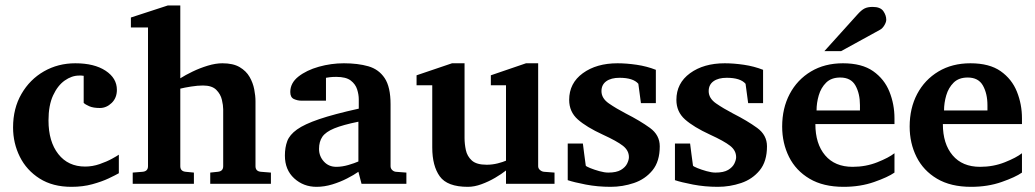

<svg xmlns="http://www.w3.org/2000/svg" viewBox="-20 -706 3864 717"><path d="M423.8 -59.1Q411.1 -51.8 385.7 -39.8Q360.4 -27.8 325 -18.1Q289.6 -8.3 246.6 -8.3Q176.8 -8.3 127.9 -39.3Q79.1 -70.3 54 -120.8Q28.8 -171.4 28.8 -230Q28.8 -301.3 60.1 -355.2Q91.3 -409.2 144 -439.5Q196.8 -469.7 261.2 -469.7Q332 -469.7 374.3 -441.9Q416.5 -414.1 416.5 -370.6Q416.5 -340.3 397 -321.5Q377.4 -302.7 353 -302.7Q328.1 -302.7 313.2 -309.3Q298.3 -315.9 292.5 -321.8V-422.9Q287.1 -423.8 283.7 -423.8Q280.3 -423.8 275.4 -423.8Q248 -423.8 221.7 -405.3Q195.3 -386.7 178.2 -349.6Q161.1 -312.5 161.1 -256.3Q161.1 -177.2 197.8 -130.6Q234.4 -84 297.9 -84Q325.7 -84 352.3 -93.3Q378.9 -102.5 398.4 -113.3Q418 -124 423.8 -128.4Z M991.7 -19.5H765.1V-61.5L793.5 -64.5Q813.5 -66.4 813.5 -85.4V-297.9Q813.5 -312.5 808.6 -333.5Q803.7 -354.5 787.6 -370.6Q771.5 -386.7 737.8 -386.7Q718.3 -386.7 693.6 -382.8Q668.9 -378.9 653.3 -375V-85.4Q653.3 -66.4 673.3 -64.5L704.1 -61.5V-19.5H475.6V-61.5L512.7 -64.5Q532.7 -66.4 532.7 -85.4V-603.5H468.8V-640.6L606.4 -685.5H653.3V-413.6Q672.4 -425.8 699.2 -438.7Q726.1 -451.7 755.6 -460.7Q785.2 -469.7 810.5 -469.7Q850.6 -469.7 875 -455.3Q899.4 -440.9 912.1 -418.7Q924.8 -396.5 929.4 -372.3Q934.1 -348.1 934.1 -328.1V-85.4Q934.1 -66.4 954.1 -64.5L991.7 -61.5Z M1497.6 -19.5H1330.1L1318.4 -64.5Q1301.8 -52.7 1276.1 -39.6Q1250.5 -26.4 1220.7 -17.3Q1190.9 -8.3 1162.1 -8.3Q1113.3 -8.3 1078.6 -40Q1043.9 -71.8 1043.9 -125Q1043.9 -155.3 1052.7 -179Q1061.5 -202.6 1089.1 -222.4Q1116.7 -242.2 1171.9 -261Q1227.1 -279.8 1319.8 -300.3V-335.4Q1319.8 -352.5 1313.7 -372.1Q1307.6 -391.6 1289.8 -405.3Q1272 -418.9 1235.8 -418.9Q1222.2 -418.9 1211.9 -417.7Q1201.7 -416.5 1197.3 -415.5V-330.1H1104.5Q1091.3 -330.1 1077.6 -336.2Q1064 -342.3 1064 -362.3Q1064 -396 1094.2 -419.9Q1124.5 -443.8 1170.7 -456.8Q1216.8 -469.7 1264.2 -469.7Q1316.4 -469.7 1355.5 -458.5Q1394.5 -447.3 1416.5 -414.3Q1438.5 -381.3 1438.5 -316.4V-85.4Q1438.5 -77.1 1444.3 -71.3Q1450.2 -65.4 1458 -64.5L1497.6 -61.5ZM1318.4 -103V-251.5Q1260.3 -239.7 1228.3 -226.6Q1196.3 -213.4 1183.8 -195.3Q1171.4 -177.2 1171.4 -149.9Q1171.4 -122.6 1189.5 -102.8Q1207.5 -83 1235.8 -83Q1257.3 -83 1280.8 -89.8Q1304.2 -96.7 1318.4 -103Z M2050.8 -19.5H1869.6V-69.3Q1853 -56.2 1828.9 -42Q1804.7 -27.8 1778.1 -18.1Q1751.5 -8.3 1727.1 -8.3Q1650.4 -8.3 1622.3 -47.4Q1594.2 -86.4 1594.2 -155.3V-387.7H1535.6V-424.8L1668 -469.7H1714.8V-190.4Q1714.8 -168.5 1719.7 -145.5Q1724.6 -122.6 1741.9 -106.7Q1759.3 -90.8 1797.4 -90.8Q1818.4 -90.8 1838.6 -95.9Q1858.9 -101.1 1869.6 -106V-387.7H1813V-424.8L1944.3 -469.7H1989.7V-85.4Q1989.7 -77.1 1996.3 -71.3Q2002.9 -65.4 2011.2 -64.5L2050.8 -61.5Z M2443.8 -159.7Q2443.8 -103 2416.5 -69.8Q2389.2 -36.6 2347.2 -22.5Q2305.2 -8.3 2260.3 -8.3Q2211.9 -8.3 2167.5 -16.8Q2123 -25.4 2100.1 -33.2V-169.9H2156.7Q2158.2 -156.7 2161.6 -131.3Q2165 -106 2167.5 -87.4Q2168.9 -84.5 2183.8 -78.4Q2198.7 -72.3 2218 -66.9Q2237.3 -61.5 2251.5 -61.5Q2282.2 -61.5 2298.8 -71.5Q2315.4 -81.5 2322 -95.2Q2328.6 -108.9 2328.6 -119.1Q2328.6 -144 2306.2 -161.6Q2283.7 -179.2 2231.4 -203.1Q2169.9 -231.4 2137.7 -260Q2105.5 -288.6 2105.5 -333Q2105.5 -395.5 2156.5 -432.6Q2207.5 -469.7 2286.1 -469.7Q2319.8 -469.7 2357.7 -464.1Q2395.5 -458.5 2429.2 -445.3V-320.8H2373.5L2363.8 -393.1Q2344.7 -415.5 2293.5 -415.5Q2262.2 -415.5 2244.1 -402.6Q2226.1 -389.6 2226.1 -365.7Q2226.1 -338.9 2253.7 -319.8Q2281.2 -300.8 2316.9 -282.2Q2370.6 -254.9 2407.2 -228.3Q2443.8 -201.7 2443.8 -159.7Z M2844.2 -159.7Q2844.2 -103 2816.9 -69.8Q2789.6 -36.6 2747.6 -22.5Q2705.6 -8.3 2660.6 -8.3Q2612.3 -8.3 2567.9 -16.8Q2523.4 -25.4 2500.5 -33.2V-169.9H2557.1Q2558.6 -156.7 2562 -131.3Q2565.4 -106 2567.9 -87.4Q2569.3 -84.5 2584.2 -78.4Q2599.1 -72.3 2618.4 -66.9Q2637.7 -61.5 2651.9 -61.5Q2682.6 -61.5 2699.2 -71.5Q2715.8 -81.5 2722.4 -95.2Q2729 -108.9 2729 -119.1Q2729 -144 2706.5 -161.6Q2684.1 -179.2 2631.8 -203.1Q2570.3 -231.4 2538.1 -260Q2505.9 -288.6 2505.9 -333Q2505.9 -395.5 2556.9 -432.6Q2607.9 -469.7 2686.5 -469.7Q2720.2 -469.7 2758.1 -464.1Q2795.9 -458.5 2829.6 -445.3V-320.8H2773.9L2764.2 -393.1Q2745.1 -415.5 2693.8 -415.5Q2662.6 -415.5 2644.5 -402.6Q2626.5 -389.6 2626.5 -365.7Q2626.5 -338.9 2654.1 -319.8Q2681.6 -300.8 2717.3 -282.2Q2771 -254.9 2807.6 -228.3Q2844.2 -201.7 2844.2 -159.7Z M3320.3 -61.5Q3295.9 -44.4 3244.4 -26.4Q3192.9 -8.3 3130.4 -8.3Q3054.2 -8.3 3003.2 -38.6Q2952.1 -68.8 2926.5 -120.1Q2900.9 -171.4 2900.9 -233.4Q2900.9 -301.8 2929 -355Q2957 -408.2 3008.3 -439Q3059.6 -469.7 3127.9 -469.7Q3198.7 -469.7 3240.7 -440.2Q3282.7 -410.6 3301.5 -363.5Q3320.3 -316.4 3320.3 -264.2V-242.7H3024.9Q3024.9 -168.9 3061.3 -126Q3097.7 -83 3164.1 -83Q3213.4 -83 3256.3 -100.1Q3299.3 -117.2 3320.3 -133.8ZM3191.4 -293.5V-313Q3191.4 -356.4 3174.6 -386.5Q3157.7 -416.5 3117.7 -416.5Q3084.5 -416.5 3065.2 -397.5Q3045.9 -378.4 3037.6 -350.1Q3029.3 -321.8 3029.3 -293.5ZM3289.6 -632.3Q3289.6 -623.5 3282.7 -611.8Q3275.9 -600.1 3266.1 -594.7L3121.1 -515.1H3058.6L3181.6 -651.4Q3196.8 -668.5 3208.5 -674.3Q3220.2 -680.2 3238.8 -680.2Q3267.6 -680.2 3278.6 -664.6Q3289.6 -648.9 3289.6 -632.3Z M3796.4 -61.5Q3772 -44.4 3720.5 -26.4Q3668.9 -8.3 3606.4 -8.3Q3530.3 -8.3 3479.2 -38.6Q3428.2 -68.8 3402.6 -120.1Q3377 -171.4 3377 -233.4Q3377 -301.8 3405 -355Q3433.1 -408.2 3484.4 -439Q3535.6 -469.7 3604 -469.7Q3674.8 -469.7 3716.8 -440.2Q3758.8 -410.6 3777.6 -363.5Q3796.4 -316.4 3796.4 -264.2Q3796.4 -258.8 3796.4 -253.4Q3796.4 -248 3796.4 -242.7H3501Q3501 -168.9 3537.4 -126Q3573.7 -83 3640.1 -83Q3689.5 -83 3732.4 -100.1Q3775.4 -117.2 3796.4 -133.8ZM3667.5 -293.5V-313Q3667.5 -356.4 3650.6 -386.5Q3633.8 -416.5 3593.8 -416.5Q3560.5 -416.5 3541.3 -397.5Q3522 -378.4 3513.7 -350.1Q3505.4 -321.8 3505.4 -293.5Z"/></svg>

Font: Annapurna SIL
Style: Bold
Weight: 700
Designer: Peter Martin, Annie Olsen
Foundry: SIL International
Version: Version 2.000